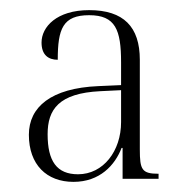

<svg xmlns="http://www.w3.org/2000/svg" viewBox="-20 -739 357 379"><path d="M125 -380C177 -380 207 -413 220 -447H222V-386H293V-396C260 -396 256 -404 256 -444V-621C256 -686 224 -719 156 -719C92 -719 62 -686 62 -655C62 -631 75 -621 94 -621C94 -682 104 -709 156 -709C208 -709 219 -680 219 -616V-571L174 -569C81 -565 37 -528 37 -473C37 -414 72 -380 125 -380ZM134 -395C92 -395 74 -421 74 -474C74 -523 96 -555 178 -559L219 -561V-498C219 -441 184 -395 134 -395Z"/></svg>

Font: Noto Serif Display SemiCondensed ExtraLight
Style: Regular
Weight: 200
Width: 4
Designer: Monotype Design Team
Foundry: Monotype Imaging Inc.
Version: Version 2.009